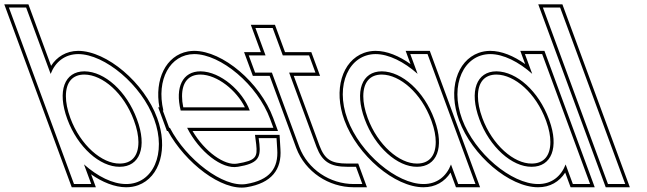

<svg xmlns="http://www.w3.org/2000/svg" viewBox="-285 -834 3003 891"><path d="M-52.6 -281 -228.9 -759 -243.7 -799H-163.7L-148.9 -759L-50 -490.9C-28.5 -546.8 16.1 -582.5 77.5 -583C200.8 -583 372.7 -440 430.4 -281C489.4 -121 424.3 21 299.9 20C238 20 167.3 -15.5 104.7 -71.2L123.6 -20L138.4 20H58.4L43.6 -20ZM27.4 -281C75.3 -151 178.9 -59 270.4 -60C363 -60 399.7 -150 350.4 -281C302.4 -411 200.9 -502 107 -503C14.4 -503 -20.9 -412 27.4 -281ZM-265.2 -814 47.9 35H159.9L137.7 -25.2C188.1 10.7 247.7 35 299.8 35C319.9 35.2 339.1 31.8 356.5 25.4C457.5 -11.8 496.1 -146.2 444.5 -286.1C385.2 -449.7 210.3 -598 77.4 -598C22.2 -597.5 -21.7 -570 -47.9 -528.5L-153.2 -814ZM41.4 -286.2C27.3 -324.5 20.8 -358.8 20.8 -387.4C20.6 -453 51.7 -488 106.9 -488C191.3 -487.1 289.6 -402.5 336.3 -275.8C350.7 -237.5 357.3 -203.5 357.4 -175C357.5 -109.8 326.1 -75 270.3 -75C188.5 -74.1 88.2 -159.5 41.4 -286.2Z M553.5 -321H874.1C840.9 -411 739.3 -502 645.5 -503C562.7 -503 526.6 -429.5 553.5 -321ZM503.3 -241H500.1L485.4 -281L470.6 -321H473.2C439 -464.5 504.2 -582.1 616 -583C739.2 -583 909.8 -441 968.8 -281L983.6 -241H943.6H583.3C638.9 -130.8 744.8 -46.6 818.2 -60H819C909.6 -75 925.8 -100 918.9 -165L915.4 -193H998.3L1001.5 -141C1007.6 -54 967.7 2 857.1 20C750.4 37.4 579.4 -94.1 503.3 -241ZM565.5 -336C561.6 -354.5 559.8 -371.5 559.8 -387C559.7 -452.7 590.3 -488 645.4 -488C723.7 -487.2 813.1 -414.1 851.4 -336ZM494.2 -226C573.9 -79.5 743.3 53.8 859.5 34.8C975.8 15.9 1023 -47.8 1016.4 -142L1012.4 -208H898.3L904 -163.3C910.2 -105.4 903.7 -89.3 816 -74.8C757.8 -64.1 665.2 -129.5 608.5 -226H1005.1L982.9 -286.2C922.3 -450.7 748.7 -598 615.9 -598C606.1 -597.9 596.7 -597 587.5 -595.4C484.4 -576.6 431.3 -464.3 454.7 -336H449.1L489.7 -226Z M1056.8 -497 1184 -152C1210.1 -84 1246.9 -60 1326.9 -60H1366.9L1396.4 20H1356.4C1246.4 20 1143.3 -48 1104 -152L976.8 -497H938.8H898.8L869.3 -577H909.3H947.3L915.2 -664L900.4 -704H980.4L995.2 -664L1027.3 -577H1109.3H1149.3L1178.8 -497H1138.8ZM1078.3 -482H1200.3L1159.7 -592H1037.7L990.9 -719H878.9L925.7 -592H847.7L888.3 -482H966.3L1089.9 -146.8C1131.7 -36.5 1240.4 35 1356.4 35H1417.9L1377.4 -75H1326.9C1251.1 -75 1222.1 -94.5 1198 -157.3Z M1327.4 -281C1268.4 -441 1335.5 -582 1457.5 -583C1519.2 -583 1590.1 -547.1 1652.8 -491.3L1633.8 -543L1619 -583H1699L1713.8 -543L1809 -284.8L1810.4 -281L1906.6 -20L1921.4 20H1841.4L1826.6 -20L1807.9 -70.8C1786.5 -15.1 1742.2 20.5 1679.9 20C1556.6 20 1386 -122 1327.4 -281ZM1407.4 -281C1454.9 -152 1558.9 -59 1650.4 -60C1741.9 -60 1778.3 -148.8 1732.1 -276.3L1730.4 -281C1682.4 -411 1580.9 -502 1487 -503C1394.4 -503 1359.4 -411 1407.4 -281ZM1313.3 -275.8C1373.6 -112.3 1547.2 35 1679.8 35C1735.4 35.4 1779 8.9 1805.8 -33.1L1830.9 35H1942.9L1709.5 -598H1597.5L1620.1 -536.6C1566.5 -574.7 1510.6 -598 1457.4 -598C1438.4 -597.8 1420.6 -594.6 1404 -588.6C1302.7 -551.7 1261.1 -417.3 1313.3 -275.8ZM1421.4 -286.2C1407.4 -324.3 1400.9 -358.5 1400.9 -387.2C1400.9 -452.7 1431.8 -488 1486.9 -488C1571.3 -487.1 1669.6 -402.5 1716.3 -275.8L1718 -271.2C1731.1 -235 1737.1 -202.5 1737.1 -175.2C1737.1 -110.1 1705.9 -75 1650.3 -75C1568.5 -74.1 1467.8 -160.5 1421.4 -286.2Z M1859.4 -281C1800.4 -441 1867.5 -582 1989.5 -583C2051.2 -583 2122.1 -547.1 2184.8 -491.3L2165.8 -543L2151 -583H2231L2245.8 -543L2341 -284.8L2342.4 -281L2438.6 -20L2453.4 20H2373.4L2358.6 -20L2339.9 -70.8C2318.5 -15.1 2274.2 20.5 2211.9 20C2088.6 20 1918 -122 1859.4 -281ZM1939.4 -281C1986.9 -152 2090.9 -59 2182.4 -60C2273.9 -60 2310.3 -148.8 2264.1 -276.3L2262.4 -281C2214.4 -411 2112.9 -502 2019 -503C1926.4 -503 1891.4 -411 1939.4 -281ZM1845.3 -275.8C1905.6 -112.3 2079.2 35 2211.8 35C2267.4 35.4 2311 8.9 2337.8 -33.1L2362.9 35H2474.9L2241.5 -598H2129.5L2152.1 -536.6C2098.5 -574.7 2042.6 -598 1989.4 -598C1970.4 -597.8 1952.6 -594.6 1936 -588.6C1834.7 -551.7 1793.1 -417.3 1845.3 -275.8ZM1953.4 -286.2C1939.4 -324.3 1932.9 -358.5 1932.9 -387.2C1932.9 -452.7 1963.8 -488 2018.9 -488C2103.3 -487.1 2201.6 -402.5 2248.3 -275.8L2250 -271.2C2263.1 -235 2269.1 -202.5 2269.1 -175.2C2269.1 -110.1 2237.9 -75 2182.3 -75C2100.5 -74.1 1999.8 -160.5 1953.4 -286.2Z M2249.1 -759 2234.3 -799H2314.3L2329.1 -759L2601.6 -20L2616.4 20H2536.4L2521.6 -20ZM2212.8 -814 2525.9 35H2637.9L2324.8 -814Z"/></svg>

Font: Nordica Plus
Style: NordicaClassicLightConOpOblOl
Weight: 300
Version: Version 1.01